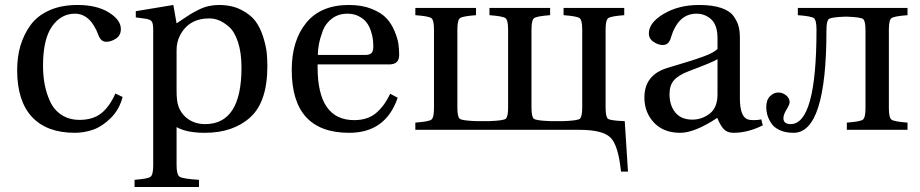

<svg xmlns="http://www.w3.org/2000/svg" viewBox="-20 -522 3701 772"><path d="M49 -240Q49 -293 62 -337.5Q75 -382 102 -420Q129 -458 177.5 -480Q226 -502 292 -502Q369 -502 417.5 -472Q466 -442 466 -405Q466 -380 446.5 -367Q427 -354 407 -354Q386 -354 376 -380Q344 -467 281 -467Q225 -467 189 -415.5Q153 -364 153 -258Q153 -219 159.5 -183.5Q166 -148 181.5 -114Q197 -80 227.5 -60Q258 -40 300 -40Q353 -40 386.5 -66Q420 -92 444 -146L473 -132Q460 -82 426 -48Q392 -14 355.5 -1Q319 12 281 12Q168 12 108.5 -52Q49 -116 49 -240Z M690 -157Q690 -117 697 -96Q709 -62 737.5 -42.5Q766 -23 805 -23Q951 -23 951 -250Q951 -310 937 -352.5Q923 -395 901 -414Q879 -433 860 -440.5Q841 -448 822 -448Q738 -448 703 -378Q690 -352 690 -321ZM521 201Q574 197 585 189Q596 181 596 143V-402Q596 -428 590 -436Q584 -444 564 -447L526 -452V-477L677 -502L690 -428Q695 -431 714.5 -444.5Q734 -458 746.5 -465.5Q759 -473 779 -483Q799 -493 819 -497.5Q839 -502 860 -502Q912 -502 950 -482.5Q988 -463 1007.5 -436.5Q1027 -410 1038.5 -372.5Q1050 -335 1052.5 -309.5Q1055 -284 1055 -256Q1055 -112 986 -50Q917 12 804 12Q730 12 690 -11V143Q690 181 703 189Q716 197 780 201V230H521Z M1258 -301H1447Q1467 -301 1474 -309Q1481 -317 1481 -333Q1481 -347 1479.5 -362Q1478 -377 1471.5 -397Q1465 -417 1454 -431.5Q1443 -446 1423 -456.5Q1403 -467 1377 -467Q1341 -467 1315 -447.5Q1289 -428 1278 -398.5Q1267 -369 1262.5 -345Q1258 -321 1258 -301ZM1153 -241Q1153 -359 1211.5 -430.5Q1270 -502 1383 -502Q1435 -502 1474 -486.5Q1513 -471 1533.5 -449Q1554 -427 1566.5 -397Q1579 -367 1582 -345Q1585 -323 1585 -301Q1585 -263 1545 -263H1257V-252Q1257 -39 1404 -39Q1458 -39 1491.5 -67Q1525 -95 1549 -145L1579 -129Q1531 12 1384 12Q1153 12 1153 -241Z M1650 0V-29Q1704 -33 1714.5 -41Q1725 -49 1725 -87V-403Q1725 -441 1714.5 -449Q1704 -457 1650 -461V-490H1894V-461Q1840 -457 1829.5 -449Q1819 -441 1819 -403V-90Q1819 -52 1828.5 -44.5Q1838 -37 1894 -35H1948Q2004 -37 2013.5 -44.5Q2023 -52 2023 -90V-403Q2023 -441 2012.5 -449Q2002 -457 1948 -461V-490H2192V-461Q2138 -457 2127.5 -449Q2117 -441 2117 -403V-90Q2117 -52 2126.5 -44.5Q2136 -37 2192 -35H2246Q2302 -37 2311.5 -44.5Q2321 -52 2321 -90V-403Q2321 -441 2310.5 -449Q2300 -457 2246 -461V-490H2490V-461Q2436 -457 2425.5 -449Q2415 -441 2415 -403V-90Q2415 -52 2424.5 -44.5Q2434 -37 2490 -35H2492L2505 168H2477Q2466 61 2434 30.5Q2402 0 2310 0Z M2672 -144Q2672 -98 2695.5 -69.5Q2719 -41 2764 -41Q2802 -41 2833.5 -65Q2865 -89 2865 -143V-284Q2846 -272 2750 -236Q2708 -220 2690 -199.5Q2672 -179 2672 -144ZM2571 -130Q2571 -221 2664 -249Q2679 -254 2711.5 -263.5Q2744 -273 2762.5 -279Q2781 -285 2805 -293.5Q2829 -302 2843.5 -310Q2858 -318 2865 -325V-367Q2865 -421 2840 -444Q2815 -467 2780 -467Q2706 -467 2677 -369Q2669 -341 2645 -341Q2627 -341 2608 -353.5Q2589 -366 2589 -388Q2589 -431 2649 -466.5Q2709 -502 2791 -502Q2845 -502 2880 -490Q2915 -478 2930 -456.5Q2945 -435 2950 -415.5Q2955 -396 2955 -369V-127Q2955 -49 2990 -41Q2996 -39 3010 -39Q3029 -39 3041 -42L3047 -18Q2987 12 2929 12Q2904 12 2890 -3Q2876 -18 2864 -48Q2773 12 2715 12Q2648 12 2609.5 -29Q2571 -70 2571 -130Z M3061 -91Q3061 -120 3076 -135Q3091 -150 3109 -150Q3127 -150 3141 -138.5Q3155 -127 3155 -111Q3155 -102 3142.5 -81.5Q3130 -61 3130 -47Q3130 -23 3159 -23Q3263 -23 3263 -403Q3263 -441 3252.5 -449Q3242 -457 3188 -461V-490H3629V-461Q3575 -457 3564.5 -449Q3554 -441 3554 -403V-87Q3554 -49 3564.5 -41Q3575 -33 3629 -29V0H3385V-29Q3439 -33 3449.5 -41Q3460 -49 3460 -87V-400Q3460 -438 3450.5 -445.5Q3441 -453 3385 -455H3378Q3322 -453 3312.5 -445.5Q3303 -438 3303 -400Q3303 12 3171 12Q3138 12 3114.5 1Q3091 -10 3080 -28Q3069 -46 3065 -61Q3061 -76 3061 -91Z"/></svg>

Font: Heuristica
Style: Regular
Weight: 400
Version: Version 1.0.1 ; ttfautohint (v1.4.1)